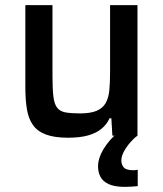

<svg xmlns="http://www.w3.org/2000/svg" viewBox="-20 -530 636 750"><path d="M246 8Q193 8 159.5 -4.5Q126 -17 108.5 -42Q91 -67 85 -104Q79 -141 79 -191V-510H185V-233Q185 -183 188.5 -153.5Q192 -124 203 -109.5Q214 -95 235.5 -91Q257 -87 293 -87Q333 -87 357 -97Q381 -107 392.5 -127Q404 -147 407 -177Q410 -207 410 -247V-510H517V0H419L415 -68H408Q397 -44 376.5 -27Q356 -10 324 -1Q292 8 246 8ZM469 200Q427 200 404 189Q381 178 372 160Q363 142 363 120Q363 88 384 53Q405 18 438 -10L517 0Q504 9 489.5 25.5Q475 42 464.5 61Q454 80 454 97Q454 113 463.5 124Q473 135 501 135Q504 135 508.5 134.5Q513 134 518 133V197Q507 198 494.5 199Q482 200 469 200Z"/></svg>

Font: Saira Thin Medium
Style: Regular
Weight: 500
Version: Version 1.101